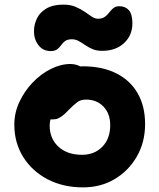

<svg xmlns="http://www.w3.org/2000/svg" viewBox="-20 -799 690 831"><path d="M340 12Q253 12 186 -23Q119 -58 80.5 -119.5Q42 -181 42 -260Q42 -311 64 -358Q86 -405 121.5 -442Q157 -479 200 -500.5Q243 -522 284 -522Q301 -522 316.5 -516.5Q332 -511 341 -499.5Q350 -488 350 -468Q350 -432 335.5 -405Q321 -378 276 -363Q254 -353 235.5 -337Q217 -321 206 -300Q195 -279 195 -256Q195 -199 233 -164Q271 -129 335 -129Q389 -129 423 -164Q457 -199 457 -257Q457 -307 428 -337.5Q399 -368 352 -368Q329 -368 313.5 -356Q298 -344 278 -324Q264 -309 253 -300Q242 -291 231.5 -286.5Q221 -282 205 -282Q187 -282 173.5 -296Q160 -310 160 -349Q160 -377 175.5 -406Q191 -435 216.5 -459Q242 -483 274 -497.5Q306 -512 338 -512Q423 -512 483.5 -481.5Q544 -451 576 -395Q608 -339 608 -262Q608 -184 572.5 -122Q537 -60 476.5 -24Q416 12 340 12ZM199 -578Q166 -578 146.5 -603.5Q127 -629 127 -663Q127 -692 139.5 -718.5Q152 -745 180.5 -762Q209 -779 254 -779Q285 -779 307 -769.5Q329 -760 346 -748.5Q363 -737 376.5 -727.5Q390 -718 404 -718Q420 -718 429.5 -723.5Q439 -729 446 -737Q453 -745 459.5 -753Q466 -761 474.5 -766.5Q483 -772 497 -772Q523 -772 538 -754.5Q553 -737 553 -698Q553 -646 517 -612.5Q481 -579 422 -579Q398 -579 380.5 -586.5Q363 -594 348.5 -604Q334 -614 320.5 -621.5Q307 -629 291 -629Q272 -629 262 -621.5Q252 -614 245 -604Q238 -594 228 -586Q218 -578 199 -578Z"/></svg>

Font: Shantell Sans
Style: Bold
Weight: 700
Designer: Stephen Nixon, Anya Danilova, Shantell Martin
Foundry: Arrow Type
Version: Version 1.011;[c5ecc13dd]